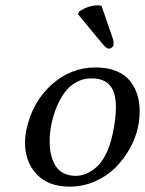

<svg xmlns="http://www.w3.org/2000/svg" viewBox="-20 -693 546 723"><path d="M362.3 -670.9 405.8 -544.9Q409.2 -533.2 406.7 -521Q405.8 -517.1 400.4 -513.4Q395 -509.8 389.2 -509.8Q380.9 -509.8 364.3 -529.8L273.9 -639.2L277.8 -649.9Q314 -672.9 347.7 -672.9Q354.5 -672.9 362.3 -670.9ZM79.6 -205.1Q101.6 -308.6 173.8 -373.8Q246.1 -439 340.3 -439Q384.8 -439 417.7 -425.5Q450.7 -412.1 469.5 -388.4Q488.3 -364.7 497.1 -336.4Q505.9 -308.1 505.9 -274.4Q505.9 -243.2 499.5 -213.9Q490.7 -172.4 468.8 -133.8Q447.3 -94.2 415 -62Q382.8 -29.8 337.6 -10Q292.5 9.8 242.7 9.8Q161.6 9.8 117.9 -37.1Q74.2 -84 74.2 -155.8Q74.2 -179.2 79.6 -205.1ZM324.7 -397.9Q293.9 -397.9 268.1 -384Q242.2 -370.1 224.1 -345.5Q206.1 -320.8 193.8 -291.5Q181.6 -262.2 174.3 -228Q167 -193.8 167 -160.2Q167 -134.3 171.9 -112.3Q176.8 -90.3 187.5 -71.3Q198.2 -52.2 218.3 -41.5Q238.3 -30.8 265.6 -30.8Q284.2 -30.8 302.7 -38.1Q321.3 -45.4 341.3 -62Q361.3 -78.6 377.9 -110.8Q394.5 -142.6 403.8 -187Q416.5 -246.6 416.5 -289.6Q416.5 -345.2 393.8 -371.6Q371.1 -397.9 324.7 -397.9Z"/></svg>

Font: Linux Biolinum G
Style: Italic
Weight: 400
Italic angle: -12°
Designer: Philipp H. Poll
Foundry: Philipp H. Poll
Version: Version 0.5.1